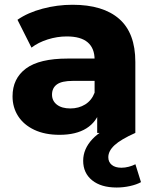

<svg xmlns="http://www.w3.org/2000/svg" viewBox="-20 -569 663 822"><path d="M396.1 -102.8 385 -127V-313.7Q385 -362.2 355.6 -387.6Q326.1 -413 265.9 -413Q224.9 -413 184.2 -400.2Q143.6 -387.3 114.8 -365.1L54.8 -484.3Q99.1 -515.1 162.1 -531.8Q225 -548.6 290.6 -548.6Q421.2 -548.6 490.3 -488.1Q559.4 -427.6 559.4 -303.8V0H396.1ZM33.7 -156.4Q33.7 -233 91.2 -275.7Q148.8 -318.3 269.4 -318.3H404.3V-222.7H291.7Q244.2 -222.7 223.4 -207.4Q202.7 -192.1 202.7 -163.8Q202.7 -137.2 223.6 -120.9Q244.6 -104.7 281.1 -104.7Q317.1 -104.7 344.8 -121.9Q372.4 -139.1 385 -172.2L410 -101.2Q394.3 -47.3 350.1 -19.6Q305.9 8.2 234.9 8.2Q172.1 8.2 126.8 -13.2Q81.6 -34.6 57.6 -71.9Q33.7 -109.3 33.7 -156.4ZM336.1 119.2Q336.1 68.7 375.6 26.6Q415.1 -15.6 492.9 -42.8L559.4 0Q496.9 28 470.3 52.7Q443.7 77.4 443.7 104.1Q443.7 124.8 458.5 136.9Q473.3 149.1 499.8 149.1Q515.2 149.1 531.2 144.9Q547.1 140.7 559.7 134.2L583.6 210.8Q565.1 221.2 536.7 227.5Q508.3 233.8 479.4 233.8Q412.6 233.8 374.3 202.8Q336.1 171.8 336.1 119.2Z"/></svg>

Font: iiserrat Thin
Style: Regular
Weight: 100
Designer: Akira Ohta
Foundry: Akira Ohta
Version: Version 1.200;Glyphs 3.3.1 (3343)